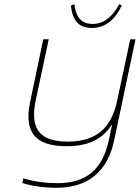

<svg xmlns="http://www.w3.org/2000/svg" viewBox="-20 -687 665 914"><path d="M523 -17 625 -500H600L538 -209C509 -72 434 -13 302 -13C171 -13 121 -72 150 -209L212 -500H186L124 -205C92 -56 149 9 297 9C397 9 466 -22 510 -91H513L498 -19C468 120 390 185 254 185C202 185 142 178 91 162L86 184C131 199 193 207 249 207C399 207 492 129 523 -17ZM318 -661 334 -667C342 -600 372 -573 421 -573C470 -573 510 -600 548 -667L560 -661C524 -587 477 -554 417 -554C357 -554 324 -587 318 -661Z"/></svg>

Font: LT Wave Mono Thin
Style: Italic
Weight: 100
Designer: Daniel Lyons
Version: Version 2.5 (Glyphs App)